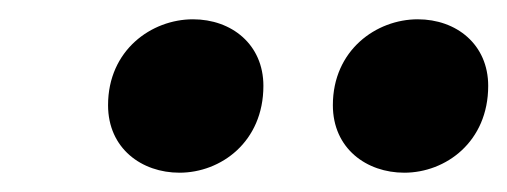

<svg xmlns="http://www.w3.org/2000/svg" viewBox="-20 -761 526 199"><path d="M166 -582C209 -582 253 -614 253 -672C253 -715 220 -741 180 -741C137 -741 92 -709 92 -652C92 -607 127 -582 166 -582ZM399 -582C442 -582 486 -614 486 -672C486 -715 453 -741 413 -741C370 -741 325 -709 325 -652C325 -607 360 -582 399 -582Z"/></svg>

Font: Source Serif Pro Black
Style: Italic
Weight: 900
Italic angle: -12°
Designer: Frank Grießhammer
Foundry: Adobe Systems Incorporated
Version: Version 3.001;hotconv 1.0.111;makeotfexe 2.5.65597